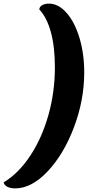

<svg xmlns="http://www.w3.org/2000/svg" viewBox="-135 -830 544 1060"><path d="M135 -810Q188 -810 233 -758.5Q278 -707 304 -620Q330 -533 330 -430Q330 -278 274 -129Q218 20 129 115Q40 210 -51 210Q-77 210 -94 201.5Q-111 193 -115 177Q-32 127 32.5 29Q97 -69 132.5 -195.5Q168 -322 168 -458Q168 -571 146 -652Q124 -733 82 -778Q83 -793 98 -801.5Q113 -810 135 -810Z"/></svg>

Font: Sansita
Style: Bold Italic
Weight: 700
Italic angle: -11°
Designer: Pablo Cosgaya
Foundry: Omnibus-Type
Version: Version 1.006